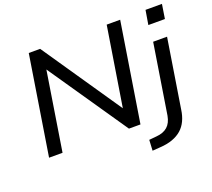

<svg xmlns="http://www.w3.org/2000/svg" viewBox="-146 -900 1420 1285"><g transform="rotate(-20 564.0 -258.0)"><path d="M64 0 176 -705H257L650 -129H639L731 -705H827L715 0H633L240 -574H251L160 0ZM992 -607 1009 -709H1126L1110 -607ZM731 193 735 117 788 112Q838 108 867 82.5Q896 57 905 7L984 -491H1083L1005 0Q999 43 983 77Q967 111 940.5 134.5Q914 158 875.5 172Q837 186 786 189Z"/></g></svg>

Font: Nunito Sans 10pt SemiExpanded Medium
Style: Italic
Weight: 500
Width: 6
Italic angle: -9°
Designer: Vernon Adams
Foundry: Vernon Adams
Version: Version 3.101;gftools[0.9.27]